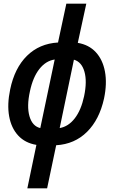

<svg xmlns="http://www.w3.org/2000/svg" viewBox="-20 -779 617 1039"><path d="M128 240 177 5Q116 -5 78.5 -45.5Q41 -86 29.5 -150Q18 -214 35 -295Q59 -411 126 -477Q193 -543 294 -549L339 -759H447L401 -547Q461 -537 498.5 -496.5Q536 -456 548 -391.5Q560 -327 543 -246Q518 -132 451 -65.5Q384 1 284 7L235 240ZM142 -285Q124 -204 139.5 -150Q155 -96 198 -86L276 -457Q228 -450 193 -405.5Q158 -361 142 -285ZM435 -258Q452 -338 437 -391Q422 -444 380 -456L303 -86Q350 -94 384.5 -138.5Q419 -183 435 -258Z"/></svg>

Font: Noto Sans ExtraCondensed SemiBold
Style: Italic
Weight: 600
Width: 2
Italic angle: -12°
Designer: Monotype Design Team
Foundry: Monotype Imaging Inc.
Version: Version 2.013; ttfautohint (v1.8.4.7-5d5b)